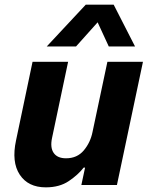

<svg xmlns="http://www.w3.org/2000/svg" viewBox="-20 -796 637 826"><path d="M181 -596 349 -776H469L561 -596H448L400 -700L307 -596ZM177 10Q101 10 65 -44.5Q29 -99 49 -192L120 -530H273L204 -203Q195 -161 211 -138Q227 -115 264 -115Q312 -115 340.5 -149Q369 -183 378 -228L442 -530H595L483 0H330L346 -75H340Q316 -44 276 -17Q236 10 177 10Z"/></svg>

Font: Be Vietnam Pro
Style: Bold Italic
Weight: 700
Italic angle: -12°
Designer: Lam Bao, Tony Le, Vietanh Nguyen
Foundry: Yellow Type Foundry
Version: Version 1.002; ttfautohint (v1.8.3)